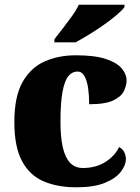

<svg xmlns="http://www.w3.org/2000/svg" viewBox="-20 -786 593 816"><path d="M304 10Q225 10 166 -15Q107 -40 74 -100.5Q41 -161 41 -267Q41 -376 76 -437.5Q111 -499 170 -525Q229 -551 302 -551Q384 -551 431 -535Q478 -519 498 -494.5Q518 -470 518 -444Q518 -424 507 -400Q496 -376 462 -359.5Q428 -343 359 -343Q359 -380 354.5 -411.5Q350 -443 339 -462.5Q328 -482 309 -482Q287 -482 271 -463Q255 -444 246 -397.5Q237 -351 237 -268Q237 -203 247 -159.5Q257 -116 278 -94Q299 -72 332 -72Q388 -72 428.5 -98Q469 -124 486 -161Q502 -153 508.5 -138.5Q515 -124 515 -110Q515 -84 493.5 -56Q472 -28 426 -9Q380 10 304 10ZM211 -619Q226 -638 246 -664Q266 -690 285.5 -717Q305 -744 315 -766H509V-756Q500 -743 476.5 -723Q453 -703 422 -681Q391 -659 359 -639.5Q327 -620 301 -606H211Z"/></svg>

Font: Noto Serif Gujarati Black
Style: Regular
Weight: 900
Version: Version 2.102